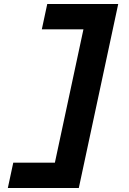

<svg xmlns="http://www.w3.org/2000/svg" viewBox="-20 -720 640 955"><path d="M568 -700 372 215H19L46 89H253L395 -574H188L215 -700Z"/></svg>

Font: Red Hat Mono
Style: Italic
Weight: 400
Italic angle: -12°
Monospace: yes
Designer: Pentagram, MCKL
Foundry: MCKL
Version: Version 1.030